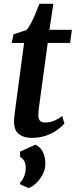

<svg xmlns="http://www.w3.org/2000/svg" viewBox="-20 -711 396 1004"><path d="M188 -181Q185.5 -164.5 184 -152Q182.5 -139.5 181.5 -129Q180.5 -118.5 180.5 -107Q180.5 -89 189 -79.8Q197.5 -70.5 214 -70.5Q244 -70.5 266.2 -80.8Q288.5 -91 305 -104.5L317 -65Q304.5 -50.5 281.2 -33Q258 -15.5 223.8 -2.8Q189.5 10 143 10Q106 10 79.8 -9.2Q53.5 -28.5 53.5 -75.5Q53.5 -80 53.8 -86Q54 -92 55.2 -102.2Q56.5 -112.5 58.2 -128.5Q60 -144.5 63.5 -168.5L106 -486.5H41L51 -532L117.5 -553.5Q129.5 -565 142 -589.2Q154.5 -613.5 166 -641Q177.5 -668.5 186 -691H259L238.5 -555H356L346.5 -486.5H229.5ZM129.5 272.5 85.5 253V242.5Q97.5 234 106.5 210Q115.5 186 114.5 162Q114 145 106.8 131.2Q99.5 117.5 85 110V82L165.5 45.5Q192.5 59 204.5 84.5Q216.5 110 217 140.5Q218.5 172.5 203.2 201Q188 229.5 167.2 248.5Q146.5 267.5 129.5 272.5Z"/></svg>

Font: Merriweather SemiBold
Style: Italic
Weight: 600
Italic angle: -7.8°
Version: Version 2.101